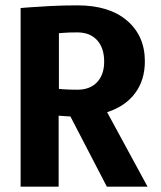

<svg xmlns="http://www.w3.org/2000/svg" viewBox="-20 -697 600 717"><path d="M57 -667Q57 -667 88 -669.5Q119 -672 168 -674.5Q217 -677 269 -677Q388 -677 454.5 -620Q521 -563 521 -468Q521 -398 484.5 -349Q448 -300 380 -278L531 0H379L243 -262Q223 -263 211 -264Q199 -265 199 -265V0H57ZM269 -576Q238 -576 219 -574.5Q200 -573 200 -573V-365Q200 -365 219 -363.5Q238 -362 269 -362Q316 -362 342.5 -390Q369 -418 369 -467Q369 -518 342.5 -547Q316 -576 269 -576Z"/></svg>

Font: Epunda Sans
Style: Bold
Weight: 700
Designer: Simon Atzbach
Foundry: typofactur
Version: Version 2.204; ttfautohint (v1.8.4.7-5d5b)